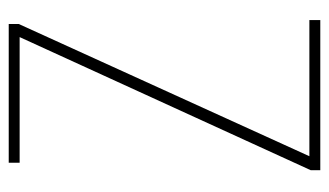

<svg xmlns="http://www.w3.org/2000/svg" viewBox="-177 -577 754 440"><g transform="rotate(-90 200.0 -357.0)"><path d="M374 0H30V-22L335 -689H47V-714H365V-691L62 -25H374Z"/></g></svg>

Font: Noto Sans Tamil Condensed Thin
Style: Regular
Weight: 100
Width: 3
Designer: Jelle Bosma - Monotype Design Team
Foundry: Monotype Imaging Inc.
Version: Version 2.004; ttfautohint (v1.8.4.7-5d5b)